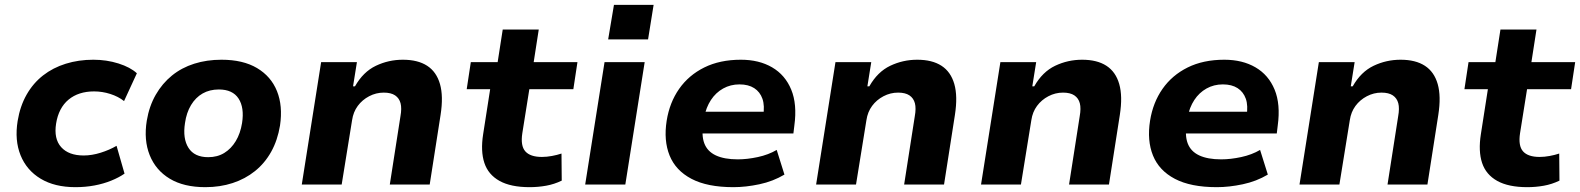

<svg xmlns="http://www.w3.org/2000/svg" viewBox="-20 -763 6534 794"><path d="M292 11Q206 11 148 -24Q90 -59 65 -121Q40 -183 53 -263Q63 -324 90 -371.5Q117 -419 158 -451Q199 -483 252 -499.5Q305 -516 366 -516Q421 -516 470 -500.5Q519 -485 546 -460L493 -345Q469 -364 436 -374.5Q403 -385 369 -385Q337 -385 310.5 -376.5Q284 -368 263.5 -351Q243 -334 230 -309Q217 -284 212 -252Q202 -189 233 -154.5Q264 -120 326 -120Q360 -120 396.5 -131.5Q433 -143 462 -160L495 -45Q472 -29 440 -16Q408 -3 370.5 4Q333 11 292 11Z M829 11Q740 11 682 -24Q624 -59 599 -121.5Q574 -184 587 -264Q597 -324 624 -371Q651 -418 691 -450.5Q731 -483 783 -499.5Q835 -516 896 -516Q985 -516 1043 -481.5Q1101 -447 1125.5 -386Q1150 -325 1138 -244Q1128 -183 1101.5 -135.5Q1075 -88 1034.5 -55.5Q994 -23 942 -6Q890 11 829 11ZM841 -113Q879 -113 907.5 -130.5Q936 -148 955 -179.5Q974 -211 981 -254Q991 -318 966.5 -355.5Q942 -393 885 -393Q847 -393 818 -376.5Q789 -360 770 -328.5Q751 -297 745 -254Q735 -190 759.5 -151.5Q784 -113 841 -113Z M1228 0 1308 -506H1456L1440 -406H1448Q1482 -466 1534.5 -491Q1587 -516 1646 -516Q1708 -516 1746.5 -491Q1785 -466 1799.5 -415.5Q1814 -365 1802 -288L1757 0H1592L1636 -282Q1642 -315 1636.5 -336Q1631 -357 1614 -368.5Q1597 -380 1567 -380Q1535 -380 1506.5 -365Q1478 -350 1459.5 -325Q1441 -300 1436 -266L1393 0Z M2170 11Q2092 11 2045.5 -15Q1999 -41 1983 -89.5Q1967 -138 1978 -208L2007 -394H1910L1927 -506H2038L2059 -641H2208L2187 -506H2368L2351 -394H2169L2140 -212Q2132 -160 2152.5 -137Q2173 -114 2221 -114Q2241 -114 2262.5 -118Q2284 -122 2302 -128L2303 -16Q2272 -1 2238.5 5Q2205 11 2170 11Z M2495 -600 2519 -743H2683L2660 -600ZM2400 0 2480 -506H2646L2566 0Z M3013 11Q2905 11 2839.5 -23.5Q2774 -58 2749 -120Q2724 -182 2737 -264Q2749 -339 2788.5 -395.5Q2828 -452 2892.5 -484Q2957 -516 3044 -516Q3119 -516 3173 -484.5Q3227 -453 3252 -392.5Q3277 -332 3265 -244L3261 -211H2859L2873 -301H3150L3136 -283Q3143 -326 3133 -354.5Q3123 -383 3099 -398.5Q3075 -414 3038 -414Q3001 -414 2970.5 -397Q2940 -380 2920 -349.5Q2900 -319 2892 -278L2889 -256Q2880 -204 2892.5 -170.5Q2905 -137 2940 -120.5Q2975 -104 3031 -104Q3070 -104 3114 -113.5Q3158 -123 3192 -143L3224 -41Q3177 -13 3120.5 -1Q3064 11 3013 11Z M3355 0 3435 -506H3583L3567 -406H3575Q3609 -466 3661.5 -491Q3714 -516 3773 -516Q3835 -516 3873.5 -491Q3912 -466 3926.5 -415.5Q3941 -365 3929 -288L3884 0H3719L3763 -282Q3769 -315 3763.5 -336Q3758 -357 3741 -368.5Q3724 -380 3694 -380Q3662 -380 3633.5 -365Q3605 -350 3586.5 -325Q3568 -300 3563 -266L3520 0Z M4037 0 4117 -506H4265L4249 -406H4257Q4291 -466 4343.5 -491Q4396 -516 4455 -516Q4517 -516 4555.5 -491Q4594 -466 4608.5 -415.5Q4623 -365 4611 -288L4566 0H4401L4445 -282Q4451 -315 4445.5 -336Q4440 -357 4423 -368.5Q4406 -380 4376 -380Q4344 -380 4315.5 -365Q4287 -350 4268.5 -325Q4250 -300 4245 -266L4202 0Z M5012 11Q4904 11 4838.5 -23.5Q4773 -58 4748 -120Q4723 -182 4736 -264Q4748 -339 4787.5 -395.5Q4827 -452 4891.5 -484Q4956 -516 5043 -516Q5118 -516 5172 -484.5Q5226 -453 5251 -392.5Q5276 -332 5264 -244L5260 -211H4858L4872 -301H5149L5135 -283Q5142 -326 5132 -354.5Q5122 -383 5098 -398.5Q5074 -414 5037 -414Q5000 -414 4969.5 -397Q4939 -380 4919 -349.5Q4899 -319 4891 -278L4888 -256Q4879 -204 4891.5 -170.5Q4904 -137 4939 -120.5Q4974 -104 5030 -104Q5069 -104 5113 -113.5Q5157 -123 5191 -143L5223 -41Q5176 -13 5119.5 -1Q5063 11 5012 11Z M5354 0 5434 -506H5582L5566 -406H5574Q5608 -466 5660.5 -491Q5713 -516 5772 -516Q5834 -516 5872.5 -491Q5911 -466 5925.5 -415.5Q5940 -365 5928 -288L5883 0H5718L5762 -282Q5768 -315 5762.5 -336Q5757 -357 5740 -368.5Q5723 -380 5693 -380Q5661 -380 5632.5 -365Q5604 -350 5585.5 -325Q5567 -300 5562 -266L5519 0Z M6296 11Q6218 11 6171.5 -15Q6125 -41 6109 -89.5Q6093 -138 6104 -208L6133 -394H6036L6053 -506H6164L6185 -641H6334L6313 -506H6494L6477 -394H6295L6266 -212Q6258 -160 6278.5 -137Q6299 -114 6347 -114Q6367 -114 6388.5 -118Q6410 -122 6428 -128L6429 -16Q6398 -1 6364.5 5Q6331 11 6296 11Z"/></svg>

Font: Nunito Sans 6pt ExtraBold
Style: Italic
Weight: 800
Italic angle: -9°
Version: Version 3.101;gftools[0.9.27]